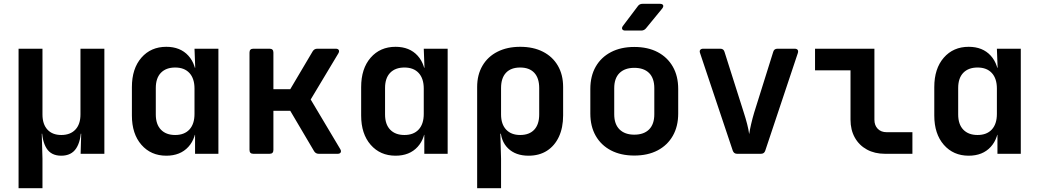

<svg xmlns="http://www.w3.org/2000/svg" viewBox="-20 -805 5440 1005"><path d="M77.2 180V-550H202.3V-205.9Q202.3 -155 228.2 -126.7Q254.1 -98.4 300.9 -98.4Q348.1 -98.4 374.7 -126.7Q401.2 -155 401.2 -205.9V-550H526.3V0H402L405 -105H376.2L404.1 -134.2Q404.1 -67.5 379 -28.8Q353.9 10 300.5 10Q247.6 10 223.5 -28.8Q199.4 -67.5 199.4 -134.2L227.3 -105H198.6L202.3 25.9V180Z M850.4 10Q770.2 10 720.3 -47Q670.4 -104.1 670.4 -200.4V-349.1Q670.4 -445.9 720.1 -503Q769.8 -560 850.4 -560Q923.7 -560 965.9 -513.6Q1008.1 -467.3 1008.1 -386.6L973.1 -450.9H1001.9L998.1 -550H1123.2V0H1001V-99.1H973.1L1008.1 -163.4Q1008.1 -82.3 965.9 -36.2Q923.7 10 850.4 10ZM896.8 -98.4Q945.2 -98.4 971.7 -127.3Q998.1 -156.1 998.1 -208.8V-341.2Q998.1 -393.9 971.7 -422.7Q945.2 -451.6 896.8 -451.6Q849.2 -451.6 822.3 -424Q795.5 -396.4 795.5 -344.1V-205.9Q795.5 -154.1 822.3 -126.3Q849.2 -98.4 896.8 -98.4Z M1306 0Q1286 0 1286 -20V-530Q1286 -550 1306 -550H1391.1Q1411.1 -550 1411.1 -530V-338.2H1499.4L1616.7 -536.4Q1625.1 -550 1640.7 -550H1737.7Q1749.1 -550 1753.1 -543.3Q1757.1 -536.6 1751.3 -526L1606.3 -284.2L1761.3 -24Q1767.1 -14 1763.1 -7Q1759.1 0 1747.7 0H1648.5Q1632.5 0 1624.1 -13.6L1499.2 -225.2H1411.1V-20Q1411.1 0 1391.1 0Z M2050.4 10Q1970.2 10 1920.3 -47Q1870.4 -104.1 1870.4 -200.4V-349.1Q1870.4 -445.9 1920.1 -503Q1969.8 -560 2050.4 -560Q2123.7 -560 2165.9 -513.6Q2208.1 -467.3 2208.1 -386.6L2173.1 -450.9H2201.9L2198.1 -550H2323.2V0H2201V-99.1H2173.1L2208.1 -163.4Q2208.1 -82.3 2165.9 -36.2Q2123.7 10 2050.4 10ZM2096.8 -98.4Q2145.2 -98.4 2171.7 -127.3Q2198.1 -156.1 2198.1 -208.8V-341.2Q2198.1 -393.9 2171.7 -422.7Q2145.2 -451.6 2096.8 -451.6Q2049.2 -451.6 2022.3 -424Q1995.5 -396.4 1995.5 -344.1V-205.9Q1995.5 -154.1 2022.3 -126.3Q2049.2 -98.4 2096.8 -98.4Z M2477.6 180V-349.6Q2477.6 -413.7 2505.5 -461.2Q2533.3 -508.7 2584.1 -534.3Q2634.9 -560 2703 -560Q2771.5 -560 2821.9 -534.3Q2872.3 -508.7 2899.9 -461.4Q2927.6 -414.1 2927.6 -349.6V-200.9Q2927.6 -136.7 2905.5 -89.2Q2883.4 -41.8 2843 -15.9Q2802.6 10 2746.6 10Q2679 10 2639.4 -28.5Q2599.8 -66.9 2599.8 -134.2L2627.7 -105H2599L2602.7 25.9V180ZM2702.6 -98.4Q2750.8 -98.4 2776.6 -126.3Q2802.4 -154.1 2802.4 -205.9V-344.1Q2802.4 -396.4 2776.6 -424Q2750.8 -451.6 2702.6 -451.6Q2654.4 -451.6 2628.5 -424Q2602.7 -396.4 2602.7 -344.1V-205.9Q2602.7 -155 2629.2 -126.7Q2655.8 -98.4 2702.6 -98.4Z M3300 9.2Q3229.9 9.2 3178.2 -17.7Q3126.5 -44.6 3098.2 -94.1Q3070 -143.6 3070 -210.8V-339.2Q3070 -406.8 3098.2 -456.1Q3126.5 -505.4 3178.2 -532.3Q3229.9 -559.2 3300 -559.2Q3371.1 -559.2 3422.3 -532.3Q3473.5 -505.4 3501.8 -456.1Q3530 -406.8 3530 -339.2V-210.8Q3530 -143.6 3501.8 -94.1Q3473.5 -44.6 3422.1 -17.7Q3370.7 9.2 3300 9.2ZM3300 -100.1Q3350.2 -100.1 3377.6 -127.5Q3404.9 -155 3404.9 -206.7V-343.3Q3404.9 -395.6 3377.6 -422.8Q3350.2 -449.9 3300 -449.9Q3250.8 -449.9 3222.9 -422.8Q3195.1 -395.6 3195.1 -343.3V-206.7Q3195.1 -155 3222.9 -127.5Q3250.8 -100.1 3300 -100.1ZM3252.9 -645Q3240.9 -645 3237.2 -652Q3233.4 -659 3240.4 -669L3318.9 -773Q3327.3 -785 3342.9 -785H3434.3Q3447.3 -785 3450.8 -778Q3454.3 -771 3446.3 -760.4L3361 -656.4Q3351.4 -645 3336.4 -645Z M3838.1 0Q3821.7 0 3815.7 -16L3644.4 -527Q3640.4 -538 3645.4 -544Q3650.4 -550 3660.4 -550H3750.4Q3767.8 -550 3772.4 -533.4L3873.3 -215.7Q3883.2 -185.6 3890.9 -155.4Q3898.6 -125.2 3901.4 -102.9Q3904.7 -125.2 3911.7 -155.4Q3918.7 -185.6 3927.5 -215.1L4027.3 -533.4Q4031.9 -550 4049.3 -550H4139.6Q4150.6 -550 4155.1 -544Q4159.6 -538 4156.1 -527L3985.5 -16Q3980.1 0 3963.1 0Z M4612.3 0Q4558.5 0 4517.8 -22.2Q4477.1 -44.4 4454.5 -84.7Q4431.9 -125 4431.9 -178.4V-437H4246.2V-550H4557V-178.4Q4557 -148.5 4574.5 -130.8Q4592 -113 4621.1 -113H4755.9V0Z M5050.4 10Q4970.2 10 4920.3 -47Q4870.4 -104.1 4870.4 -200.4V-349.1Q4870.4 -445.9 4920.1 -503Q4969.8 -560 5050.4 -560Q5123.7 -560 5165.9 -513.6Q5208.1 -467.3 5208.1 -386.6L5173.1 -450.9H5201.9L5198.1 -550H5323.2V0H5201V-99.1H5173.1L5208.1 -163.4Q5208.1 -82.3 5165.9 -36.2Q5123.7 10 5050.4 10ZM5096.8 -98.4Q5145.2 -98.4 5171.7 -127.3Q5198.1 -156.1 5198.1 -208.8V-341.2Q5198.1 -393.9 5171.7 -422.7Q5145.2 -451.6 5096.8 -451.6Q5049.2 -451.6 5022.3 -424Q4995.5 -396.4 4995.5 -344.1V-205.9Q4995.5 -154.1 5022.3 -126.3Q5049.2 -98.4 5096.8 -98.4Z"/></svg>

Font: Pitagon Sans Mono
Style: Regular
Weight: 400
Monospace: yes
Designer: Travis Tran
Foundry: Pitagon
Version: Version 1.001;gftools[0.9.26]